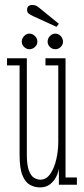

<svg xmlns="http://www.w3.org/2000/svg" viewBox="-20 -764 349 794"><path d="M145.5 11Q124 11 104.5 0.8Q85 -9.5 73 -38.5Q61 -67.5 61 -123.5V-493.5H9V-523H91V-125.5Q91 -82 99.2 -59.5Q107.5 -37 120.5 -29Q133.5 -21 147.5 -21Q171.5 -21 188 -45Q204.5 -69 212.8 -105Q221 -141 221 -177.5V-493.5H168V-523H251V-30H298V0H223.5V-67.5Q221.5 -51.5 212.5 -33.2Q203.5 -15 187 -2Q170.5 11 145.5 11ZM209 -560.5Q196 -560.5 186.5 -569.8Q177 -579 177 -591.5Q177 -605 186.5 -615Q196 -625 209 -625Q221.5 -625 231 -615Q240.5 -605 240.5 -591.5Q240.5 -579 231 -569.8Q221.5 -560.5 209 -560.5ZM101.5 -560.5Q89.5 -560.5 79.8 -569.8Q70 -579 70 -591.5Q70 -605 79.8 -615Q89.5 -625 101.5 -625Q114.5 -625 124.5 -615Q134.5 -605 134.5 -591.5Q134.5 -579 124.5 -569.8Q114.5 -560.5 101.5 -560.5ZM213.5 -653 116.5 -697.5Q105 -703 98.5 -708Q92 -713 92 -724Q92 -734 98.2 -738.8Q104.5 -743.5 114 -743.5Q123 -743.5 129.5 -740.2Q136 -737 142.5 -731.5L223.5 -665.5Z"/></svg>

Font: Imbue Thin 10pt Thin
Style: Regular
Weight: 250
Version: Version 1.102